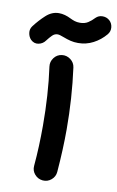

<svg xmlns="http://www.w3.org/2000/svg" viewBox="-169 -923 636 1042"><g transform="rotate(10 149.0 -402.0)"><path d="M-50.3 -675.8Q-64 -689.9 -67.1 -711.2Q-70.3 -732.4 -57.6 -749.5Q-30.3 -785.6 2.2 -815.4Q34.7 -845.2 73.2 -845.2Q89.8 -845.2 106.7 -840.6Q123.5 -835.9 138.7 -828.1Q151.4 -821.8 164.3 -817.6Q177.2 -813.5 193.8 -813.5Q219.7 -813.5 238 -825.2Q256.3 -836.9 272 -854Q287.6 -869.6 310.1 -869.4Q332.5 -869.1 348.1 -855Q363.8 -840.8 366 -818.4Q368.2 -795.9 353.5 -778.3Q324.7 -744.1 285.9 -723.9Q247.1 -703.6 202.6 -703.6Q180.2 -703.6 161.1 -708.3Q142.1 -712.9 119.1 -721.7Q108.4 -725.6 100.8 -728Q93.3 -730.5 85.9 -730.5Q69.8 -730.5 57.1 -718Q44.4 -705.6 30.3 -687Q16.6 -667.5 -7.3 -662.6Q-31.2 -657.7 -50.3 -675.8ZM72.3 -550.8Q68.8 -577.1 85.2 -598.9Q101.6 -620.6 127.9 -624Q154.3 -627.4 176 -611.1Q197.8 -594.7 201.2 -568.4Q212.4 -485.8 218 -400.9Q223.6 -315.9 223.6 -231Q223.6 -121.1 213.4 4.9Q211.4 31.2 190.7 48.8Q169.9 66.4 143.1 64Q116.7 61.5 99.1 41.3Q81.5 21 84 -5.9Q88.9 -61 91.1 -116.7Q93.3 -172.4 93.3 -228.5Q93.3 -312.5 88.1 -393.3Q83 -474.1 72.3 -550.8Z"/></g></svg>

Font: Mikhak-DS1-FD Bold
Style: Bold
Weight: 700
Designer: Amin Abedi
Version: Version 3.2